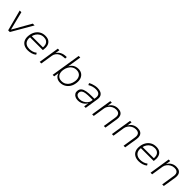

<svg xmlns="http://www.w3.org/2000/svg" viewBox="486 -2479 4262 4262"><g transform="rotate(45 2617.0 -348.5)"><path d="M208 0 78 -492H131L240 -57H241L489 -492H546L261 0Z M830 8Q754 8 701 -22Q648 -52 625 -109.5Q602 -167 613 -248Q622 -320 656.5 -377Q691 -434 747.5 -467Q804 -500 880 -500Q957 -500 1001.5 -467Q1046 -434 1061 -377.5Q1076 -321 1065 -249L1062 -234H643L650 -279H1046L1019 -257Q1029 -317 1015.5 -361Q1002 -405 967 -429.5Q932 -454 877 -454Q821 -454 776.5 -429Q732 -404 704 -361Q676 -318 666 -265L663 -248Q652 -183 669.5 -136Q687 -89 729 -64Q771 -39 830 -39Q872 -39 918 -50.5Q964 -62 1008 -96L1031 -58Q990 -23 935 -7.5Q880 8 830 8Z M1198 0 1275 -492H1324L1308 -387H1310Q1336 -436 1388.5 -465.5Q1441 -495 1506 -499L1548 -501L1546 -453L1485 -448Q1432 -444 1391.5 -422.5Q1351 -401 1326 -366.5Q1301 -332 1294 -290L1248 0Z M1841 8Q1777 8 1733 -23.5Q1689 -55 1673 -112H1670L1652 0H1605L1717 -705H1767L1716 -383H1718Q1740 -424 1770 -449.5Q1800 -475 1837.5 -487.5Q1875 -500 1917 -500Q1984 -500 2030 -468Q2076 -436 2096.5 -379Q2117 -322 2106 -245Q2097 -171 2061 -114Q2025 -57 1968.5 -24.5Q1912 8 1841 8ZM1844 -39Q1902 -39 1947 -66.5Q1992 -94 2020 -142Q2048 -190 2057 -253Q2069 -344 2028.5 -398.5Q1988 -453 1905 -453Q1848 -453 1803 -425.5Q1758 -398 1730 -349.5Q1702 -301 1693 -238Q1681 -148 1721 -93.5Q1761 -39 1844 -39Z M2402 8Q2352 8 2313.5 -10.5Q2275 -29 2256 -63Q2237 -97 2243 -141Q2250 -196 2288 -226Q2326 -256 2394.5 -268Q2463 -280 2559 -280H2648L2640 -235H2557Q2470 -235 2413.5 -227Q2357 -219 2328.5 -197.5Q2300 -176 2295 -137Q2289 -89 2323.5 -64Q2358 -39 2411 -39Q2461 -39 2507 -61.5Q2553 -84 2585 -121Q2617 -158 2623 -203L2641 -314Q2652 -385 2619 -419Q2586 -453 2513 -453Q2465 -453 2419.5 -440.5Q2374 -428 2326 -399L2306 -442Q2336 -460 2371.5 -473Q2407 -486 2444 -493Q2481 -500 2516 -500Q2577 -500 2620 -480Q2663 -460 2682.5 -419Q2702 -378 2691 -312L2642 0H2594L2611 -111H2609Q2591 -77 2560 -50Q2529 -23 2489 -7.5Q2449 8 2402 8Z M2845 0 2922 -492H2970L2953 -381H2955Q2987 -441 3040 -470.5Q3093 -500 3155 -500Q3217 -500 3254 -477.5Q3291 -455 3305.5 -412.5Q3320 -370 3311 -312L3261 0H3211L3259 -308Q3267 -351 3259 -383.5Q3251 -416 3224.5 -434.5Q3198 -453 3148 -453Q3095 -453 3050 -428.5Q3005 -404 2976 -365.5Q2947 -327 2939 -281L2895 0Z M3465 0 3542 -492H3590L3573 -381H3575Q3607 -441 3660 -470.5Q3713 -500 3775 -500Q3837 -500 3874 -477.5Q3911 -455 3925.5 -412.5Q3940 -370 3931 -312L3881 0H3831L3879 -308Q3887 -351 3879 -383.5Q3871 -416 3844.5 -434.5Q3818 -453 3768 -453Q3715 -453 3670 -428.5Q3625 -404 3596 -365.5Q3567 -327 3559 -281L3515 0Z M4310 8Q4234 8 4181 -22Q4128 -52 4105 -109.5Q4082 -167 4093 -248Q4102 -320 4136.5 -377Q4171 -434 4227.5 -467Q4284 -500 4360 -500Q4437 -500 4481.5 -467Q4526 -434 4541 -377.5Q4556 -321 4545 -249L4542 -234H4123L4130 -279H4526L4499 -257Q4509 -317 4495.5 -361Q4482 -405 4447 -429.5Q4412 -454 4357 -454Q4301 -454 4256.5 -429Q4212 -404 4184 -361Q4156 -318 4146 -265L4143 -248Q4132 -183 4149.5 -136Q4167 -89 4209 -64Q4251 -39 4310 -39Q4352 -39 4398 -50.5Q4444 -62 4488 -96L4511 -58Q4470 -23 4415 -7.5Q4360 8 4310 8Z M4678 0 4755 -492H4803L4786 -381H4788Q4820 -441 4873 -470.5Q4926 -500 4988 -500Q5050 -500 5087 -477.5Q5124 -455 5138.5 -412.5Q5153 -370 5144 -312L5094 0H5044L5092 -308Q5100 -351 5092 -383.5Q5084 -416 5057.5 -434.5Q5031 -453 4981 -453Q4928 -453 4883 -428.5Q4838 -404 4809 -365.5Q4780 -327 4772 -281L4728 0Z"/></g></svg>

Font: Nunito Sans 7pt ExtraLight
Style: Italic
Weight: 250
Italic angle: -9°
Designer: Vernon Adams
Foundry: Vernon Adams
Version: Version 3.101;gftools[0.9.27]